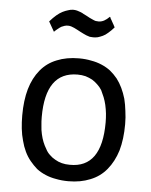

<svg xmlns="http://www.w3.org/2000/svg" viewBox="-52 -740 626 795"><g transform="rotate(5 261.5 -342.5)"><path d="M60.5 -138.7Q66.4 -115.2 76.2 -94.7Q85.9 -74.2 99.6 -57.6Q113.3 -41 128.9 -27.3Q145.5 -14.6 166 -5.9Q186.5 2.9 210 6.8Q234.4 11.7 261.7 11.7Q312.5 11.7 352.5 -4.9Q392.6 -20.5 419.9 -53.7Q447.3 -86.9 461.9 -133.8Q475.6 -181.6 475.6 -244.1Q475.6 -272.5 471.7 -298.8Q468.8 -325.2 462.9 -348.6Q456.1 -372.1 446.3 -392.6Q436.5 -413.1 423.8 -429.7Q410.2 -446.3 393.6 -460Q377 -472.7 356.4 -481.4Q335.9 -490.2 312.5 -494.1Q289.1 -499 261.7 -499Q210 -499 169.9 -482.4Q129.9 -466.8 102.5 -433.6Q75.2 -400.4 61.5 -353.5Q47.9 -305.7 47.9 -243.2Q47.9 -214.8 50.8 -188.5Q53.7 -162.1 60.5 -138.7ZM261.7 -431.6Q279.3 -431.6 294.9 -427.7Q310.5 -422.9 323.2 -416Q335.9 -408.2 345.7 -398.4Q356.4 -388.7 364.3 -376Q371.1 -362.3 377 -347.7Q382.8 -333 386.7 -316.4Q390.6 -298.8 392.6 -281.2Q394.5 -262.7 394.5 -244.1Q394.5 -149.4 361.3 -102.5Q328.1 -55.7 261.7 -56.6Q243.2 -56.6 228.5 -60.5Q212.9 -64.5 200.2 -72.3Q187.5 -79.1 176.8 -89.8Q166 -99.6 159.2 -113.3Q151.4 -126 145.5 -140.6Q139.6 -155.3 135.7 -172.9Q131.8 -189.5 130.9 -207Q128.9 -224.6 128.9 -244.1Q128.9 -337.9 162.1 -384.8Q195.3 -431.6 261.7 -431.6ZM148.4 -599.6Q156.2 -607.4 164.1 -613.3Q170.9 -619.1 177.7 -623Q184.6 -626 190.4 -627.9Q197.3 -629.9 204.1 -629.9Q210.9 -629.9 217.8 -627.9Q223.6 -626 230.5 -623Q237.3 -620.1 244.1 -616.2Q250 -613.3 256.8 -609.4Q263.7 -605.5 270.5 -602.5Q276.4 -599.6 283.2 -596.7Q291 -593.8 297.9 -591.8Q305.7 -590.8 312.5 -590.8Q321.3 -590.8 331.1 -592.8Q340.8 -595.7 351.6 -600.6Q362.3 -605.5 373 -615.2Q384.8 -625 397.5 -639.6Q397.5 -639.6 396.5 -640.6Q396.5 -640.6 396.5 -641.6Q396.5 -641.6 395.5 -642.6Q395.5 -642.6 395.5 -643.6Q395.5 -643.6 394.5 -644.5Q394.5 -644.5 394.5 -645.5Q394.5 -645.5 393.6 -646.5Q393.6 -647.5 392.6 -648.4Q392.6 -648.4 392.6 -649.4Q392.6 -649.4 391.6 -650.4Q391.6 -650.4 391.6 -651.4Q391.6 -651.4 390.6 -651.4Q390.6 -651.4 390.6 -652.3Q390.6 -652.3 389.6 -653.3Q389.6 -653.3 389.6 -654.3Q389.6 -654.3 389.6 -655.3Q389.6 -655.3 388.7 -655.3Q388.7 -655.3 387.7 -657.2Q387.7 -657.2 387.7 -658.2Q387.7 -658.2 386.7 -658.2Q386.7 -658.2 386.7 -659.2Q386.7 -659.2 386.7 -660.2Q386.7 -660.2 385.7 -660.2Q385.7 -660.2 385.7 -662.1Q385.7 -662.1 384.8 -662.1Q384.8 -663.1 383.8 -664.1Q383.8 -664.1 383.8 -664.1Q383.8 -664.1 383.8 -665Q383.8 -665 382.8 -665Q382.8 -665 382.8 -666Q382.8 -666 382.8 -667Q382.8 -667 381.8 -668Q381.8 -668 381.8 -668Q381.8 -668.9 380.9 -669.9Q380.9 -669.9 379.9 -670.9Q379.9 -670.9 379.9 -670.9Q379.9 -670.9 378.9 -672.9Q378.9 -672.9 378.9 -672.9Q378.9 -673.8 377.9 -674.8Q377.9 -674.8 377.9 -674.8Q377.9 -674.8 377 -675.8Q377 -675.8 377 -677.7Q377 -677.7 376 -678.7Q376 -678.7 376 -679.7Q376 -679.7 375 -680.7Q375 -680.7 374 -681.6Q362.3 -669.9 351.6 -664.1Q339.8 -658.2 329.1 -658.2Q322.3 -658.2 316.4 -659.2Q309.6 -661.1 303.7 -664.1Q297.9 -667 291 -669.9Q285.2 -672.9 278.3 -676.8Q271.5 -680.7 264.6 -683.6Q258.8 -687.5 251 -690.4Q243.2 -693.4 236.3 -695.3Q228.5 -697.3 219.7 -697.3Q210 -697.3 199.2 -693.4Q188.5 -690.4 176.8 -684.6Q165 -678.7 152.3 -668Q139.6 -657.2 125 -640.6Q132.8 -627 148.4 -599.6Z"/></g></svg>

Font: Aptus Gothic JP
Style: Medium
Weight: 400
Designer: Fuminori Ogawa / Motoya
Version: Version 1